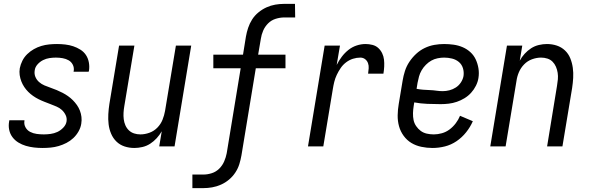

<svg xmlns="http://www.w3.org/2000/svg" viewBox="-20 -755 3040 990"><path d="M199 8Q177 8 155.5 5.5Q134 3 113.5 -3Q93 -9 75 -20Q57 -31 44.5 -47.5Q32 -64 27.5 -85Q23 -106 27 -128L28 -135H106V-132Q103 -114 111.5 -98.5Q120 -83 135.5 -75Q151 -67 169 -64.5Q187 -62 206 -62Q223 -62 241 -64.5Q259 -67 275.5 -74.5Q292 -82 306 -96.5Q320 -111 323 -128Q326 -146 318.5 -161.5Q311 -177 299 -188Q287 -199 271.5 -205.5Q256 -212 240.5 -218Q225 -224 209.5 -230Q194 -236 179 -243.5Q164 -251 150.5 -260.5Q137 -270 125.5 -281.5Q114 -293 105 -306.5Q96 -320 90 -335.5Q84 -351 81.5 -368Q79 -385 82 -403Q86 -423 95.5 -442Q105 -461 120.5 -476Q136 -491 154.5 -501.5Q173 -512 193 -518Q213 -524 233.5 -526Q254 -528 274 -528Q295 -528 316.5 -525.5Q338 -523 357.5 -516.5Q377 -510 394.5 -499Q412 -488 423 -471.5Q434 -455 438 -434Q442 -413 439 -392L437 -385H359L360 -388Q363 -406 355.5 -421Q348 -436 334 -444Q320 -452 303 -455Q286 -458 268 -458Q252 -458 235 -455.5Q218 -453 202 -445Q186 -437 173.5 -423Q161 -409 159 -392Q156 -374 162.5 -358.5Q169 -343 181.5 -332Q194 -321 209.5 -314.5Q225 -308 241 -302.5Q257 -297 272.5 -290.5Q288 -284 302.5 -276.5Q317 -269 330.5 -259.5Q344 -250 355.5 -238.5Q367 -227 376.5 -213.5Q386 -200 392 -184.5Q398 -169 400 -152Q402 -135 399 -117Q396 -97 385 -77.5Q374 -58 358 -43Q342 -28 322.5 -18Q303 -8 282.5 -2Q262 4 241 6Q220 8 199 8Z M673 8Q646 8 622 0Q598 -8 580.5 -25Q563 -42 553 -65.5Q543 -89 540 -114.5Q537 -140 538.5 -166.5Q540 -193 544 -219L594 -520H673L621 -208Q618 -191 617 -174Q616 -157 618 -140.5Q620 -124 626.5 -109Q633 -94 644.5 -83Q656 -72 671.5 -67Q687 -62 704 -62Q727 -62 750.5 -70.5Q774 -79 791.5 -97Q809 -115 818 -137.5Q827 -160 831 -183L887 -520H966L880 0H801L814 -78Q803 -59 788 -42.5Q773 -26 754.5 -14Q736 -2 714.5 3Q693 8 673 8Z M972 215V145H1029Q1050 145 1072 138Q1094 131 1110.5 114.5Q1127 98 1136 77Q1145 56 1149 35L1221 -403H1080V-473H1233L1248 -566Q1252 -589 1259.5 -611.5Q1267 -634 1280 -654.5Q1293 -675 1312.5 -691Q1332 -707 1354 -717Q1376 -727 1399 -731Q1422 -735 1444 -735H1501L1502 -665H1445Q1424 -665 1401.5 -658Q1379 -651 1362.5 -634.5Q1346 -618 1337 -597Q1328 -576 1325 -555L1311 -473H1452V-403H1299L1225 46Q1221 69 1214 91.5Q1207 114 1193.5 134.5Q1180 155 1161 171Q1142 187 1119.5 197Q1097 207 1074 211Q1051 215 1029 215Z M1568 0 1654 -520H1733L1716 -420Q1727 -442 1742 -462Q1757 -482 1776.5 -497.5Q1796 -513 1819 -520.5Q1842 -528 1865 -528Q1883 -528 1900.5 -523.5Q1918 -519 1930.5 -507.5Q1943 -496 1950.5 -480.5Q1958 -465 1960 -447.5Q1962 -430 1961 -411.5Q1960 -393 1957 -375H1878Q1880 -389 1881 -403Q1882 -417 1877.5 -429.5Q1873 -442 1862.5 -450Q1852 -458 1838 -458Q1819 -458 1800 -452Q1781 -446 1764.5 -433.5Q1748 -421 1736.5 -404Q1725 -387 1716.5 -369Q1708 -351 1703.5 -332.5Q1699 -314 1696 -295L1647 0Z M2210 8Q2181 8 2152.5 2Q2124 -4 2101 -18Q2078 -32 2061.5 -54.5Q2045 -77 2037.5 -104Q2030 -131 2030.5 -160.5Q2031 -190 2036 -219L2056 -339Q2060 -364 2068 -389Q2076 -414 2091 -436.5Q2106 -459 2126 -477.5Q2146 -496 2170 -507.5Q2194 -519 2219.5 -523.5Q2245 -528 2270 -528Q2295 -528 2319.5 -524.5Q2344 -521 2366 -511.5Q2388 -502 2405.5 -486Q2423 -470 2433 -448.5Q2443 -427 2447 -402.5Q2451 -378 2447 -353Q2444 -333 2434 -313Q2424 -293 2409 -276.5Q2394 -260 2375 -248.5Q2356 -237 2335.5 -230Q2315 -223 2294 -220.5Q2273 -218 2252 -218Q2218 -218 2183 -219.5Q2148 -221 2116 -227L2113 -208Q2110 -190 2109.5 -171.5Q2109 -153 2112.5 -136Q2116 -119 2126 -104.5Q2136 -90 2149.5 -80Q2163 -70 2180.5 -66Q2198 -62 2217 -62Q2237 -62 2258.5 -68Q2280 -74 2298 -87.5Q2316 -101 2330 -119.5Q2344 -138 2352 -158L2418 -130Q2405 -100 2383.5 -73Q2362 -46 2334 -27Q2306 -8 2274 0Q2242 8 2210 8ZM2263 -285Q2280 -285 2297.5 -289.5Q2315 -294 2330.5 -304Q2346 -314 2356.5 -330Q2367 -346 2370 -363Q2373 -384 2367 -403.5Q2361 -423 2346 -435.5Q2331 -448 2311 -453Q2291 -458 2270 -458Q2254 -458 2236.5 -454.5Q2219 -451 2204 -442.5Q2189 -434 2176 -421Q2163 -408 2154 -392.5Q2145 -377 2140.5 -360.5Q2136 -344 2133 -328L2128 -297Q2143 -294 2160.5 -292.5Q2178 -291 2195.5 -290.5Q2213 -290 2229.5 -287.5Q2246 -285 2263 -285Z M2508 0 2594 -520H2673L2660 -442Q2670 -461 2685 -477.5Q2700 -494 2718.5 -506Q2737 -518 2758.5 -523Q2780 -528 2800 -528Q2827 -528 2851 -520Q2875 -512 2893 -495Q2911 -478 2920.5 -454.5Q2930 -431 2933.5 -405.5Q2937 -380 2935.5 -353.5Q2934 -327 2930 -301L2880 0H2801L2852 -312Q2855 -329 2856.5 -346Q2858 -363 2855.5 -379.5Q2853 -396 2846.5 -411Q2840 -426 2829 -437Q2818 -448 2802.5 -453Q2787 -458 2770 -458Q2747 -458 2723.5 -449.5Q2700 -441 2682.5 -423Q2665 -405 2655.5 -382.5Q2646 -360 2643 -337L2587 0Z"/></svg>

Font: Iosevka Custom
Style: Italic
Weight: 400
Italic angle: -9°
Monospace: yes
Designer: Belleve Invis
Foundry: Belleve Invis
Version: Version 30.3.3; ttfautohint (v1.8.3)